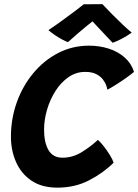

<svg xmlns="http://www.w3.org/2000/svg" viewBox="-20 -878 651 904"><path d="M515 -112Q465.5 -63 399 -28.8Q332.5 5.5 250.5 5.5Q177 5.5 128.5 -27.2Q80 -60 55.8 -114.5Q31.5 -169 31.5 -234.5Q31.5 -319 59 -396Q86.5 -473 136.5 -533.2Q186.5 -593.5 253.5 -628.2Q320.5 -663 399.5 -663Q448.5 -663 492.2 -649Q536 -635 567.2 -607.2Q598.5 -579.5 611 -539.5Q595.5 -526.5 572.5 -510.2Q549.5 -494 526 -479.2Q502.5 -464.5 485.5 -455.5Q485 -461 480.5 -474.8Q476 -488.5 464.8 -503.5Q453.5 -518.5 433.2 -529Q413 -539.5 381 -539.5Q338 -539.5 302.5 -514.8Q267 -490 241.2 -449.8Q215.5 -409.5 201.5 -361.5Q187.5 -313.5 187.5 -267Q187.5 -207.5 208.2 -171.5Q229 -135.5 274.5 -135.5Q322.5 -135.5 365.2 -162Q408 -188.5 441 -219.5Q453.5 -208.5 468.8 -189Q484 -169.5 497 -148.5Q510 -127.5 515 -112ZM462 -858.5Q481 -838 507.2 -811.5Q533.5 -785 558.8 -761.2Q584 -737.5 600 -724.5Q577.5 -708 553.2 -695.5Q529 -683 510.5 -676.5Q495.5 -692 477 -711.8Q458.5 -731.5 441.5 -749.5Q424.5 -767.5 415.5 -777.5Q404 -768.5 383.5 -751.8Q363 -735 340.5 -715.5Q318 -696 300 -679.5Q288.5 -683.5 271 -693Q253.5 -702.5 236.5 -714.2Q219.5 -726 208 -736Q238 -756 273 -781.5Q308 -807 336.2 -828.2Q364.5 -849.5 374.5 -858Q382 -858 399.2 -858Q416.5 -858 434.5 -858.2Q452.5 -858.5 462 -858.5Z"/></svg>

Font: Grandstander SemiBold
Style: Italic
Weight: 600
Italic angle: -15°
Designer: Tyler Finck
Foundry: Etcetera Type Co
Version: Version 1.200; ttfautohint (v1.8.3)